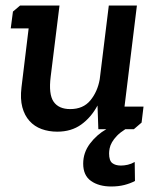

<svg xmlns="http://www.w3.org/2000/svg" viewBox="-20 -469 576 697"><path d="M337 0 334 -86Q311 -43 275 -17Q239 9 188 9Q157 9 131 -0.5Q105 -10 87 -30Q69 -50 61 -80Q53 -110 58 -152L84 -366H19L27 -427L53 -449H196L164 -191Q156 -127 174.5 -100Q193 -73 235 -73Q282 -73 308 -104.5Q334 -136 342 -181L375 -449H477L432 -82H501L494 -24L466 0H435Q416 12 404.5 24Q393 36 386.5 47.5Q380 59 378 69.5Q376 80 376 88Q376 114 387.5 123Q399 132 419 132Q431 132 444 129Q457 126 469 119L470 188Q453 197 431.5 202.5Q410 208 384 208Q339 208 310.5 188Q282 168 282 125Q282 85 306.5 52.5Q331 20 366 0Z"/></svg>

Font: Zilla Slab SemiBold
Style: Regular
Weight: 600
Designer: Typotheque.com
Foundry: Typotheque type foundry
Version: Version 1.0; 2017